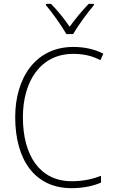

<svg xmlns="http://www.w3.org/2000/svg" viewBox="-20 -1019 586 998"><path d="M325 -842H360C385 -885 433 -951 468 -992V-999H441C405 -962 371 -920 342 -880C315 -920 278 -966 245 -999H219V-992C251 -954 300 -886 325 -842ZM361 -739C408 -739 456 -731 502 -706L517 -740C470 -764 418 -775 361 -775C164 -775 59 -613 59 -410C59 -186 163 -41 351 -41C415 -41 467 -53 505 -70V-105C466 -90 416 -77 353 -77C188 -77 99 -209 99 -410C99 -593 188 -739 361 -739Z"/></svg>

Font: Noto Sans Tamil UI SemiCondensed ExtraLight
Style: Regular
Weight: 200
Width: 4
Designer: Jelle Bosma - Monotype Design Team
Foundry: Monotype Imaging Inc.
Version: Version 2.004